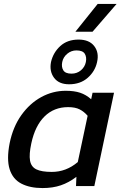

<svg xmlns="http://www.w3.org/2000/svg" viewBox="-20 -945 623 975"><path d="M363 -784 476 -925H572L450 -784ZM331 -517Q279 -517 254.5 -550Q230 -583 239 -630Q250 -678 286 -711Q322 -744 379 -744Q433 -744 458.5 -711Q484 -678 473 -630Q463 -583 425.5 -550Q388 -517 331 -517ZM343 -571Q371 -571 391 -588Q411 -605 416 -630Q421 -655 410.5 -672Q400 -689 368 -689Q342 -689 321.5 -672Q301 -655 296 -630Q291 -605 301.5 -588Q312 -571 343 -571ZM196 10Q132 10 88.5 -12.5Q45 -35 29 -85.5Q13 -136 29 -218Q46 -301 88.5 -360.5Q131 -420 189.5 -452Q248 -484 314 -484Q357 -484 387 -474Q417 -464 443 -441L450 -474H559L459 0H366L368 -47Q330 -18 289 -4Q248 10 196 10ZM243 -72Q316 -72 375 -122L425 -357Q407 -378 384.5 -389.5Q362 -401 326 -401Q254 -401 206 -353.5Q158 -306 139 -217Q127 -161 132.5 -129.5Q138 -98 164.5 -85Q191 -72 243 -72Z"/></svg>

Font: Kanit
Style: Italic
Weight: 400
Italic angle: -12°
Designer: Katatrad Team
Foundry: CadsonDemak
Version: Version 2.000; ttfautohint (v1.8.3)